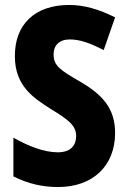

<svg xmlns="http://www.w3.org/2000/svg" viewBox="-20 -744 515 774"><path d="M444 -208C444 -307 393 -363 301 -416C222 -462 196 -479 196 -525C196 -560 218 -585 261 -585C302 -585 342 -571 398 -542L444 -674C378 -707 319 -724 259 -724C119 -724 39 -644 40 -517C40 -395 118 -348 184 -305C255 -262 287 -238 287 -196C287 -159 266 -130 213 -130C158 -130 94 -155 34 -189V-33C93 -3 152 10 214 10C356 10 444 -77 444 -208Z"/></svg>

Font: Noto Sans Gurmukhi UI Condensed ExtraBold
Style: Regular
Weight: 800
Width: 3
Designer: Jelle Bosma - Monotype Design Team
Foundry: Monotype Imaging Inc.
Version: Version 2.004